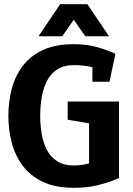

<svg xmlns="http://www.w3.org/2000/svg" viewBox="-20 -887 633 917"><path d="M332.7 -576Q284.7 -576 253.3 -555.5Q222 -535 204.2 -500Q186.3 -465 179.2 -422Q172 -379 172 -334Q172 -289.7 179.2 -247.2Q186.3 -204.7 204.2 -170.7Q222 -136.7 253.3 -116.7Q284.7 -96.7 332.7 -96.7Q366 -96.7 396.7 -104.5Q427.3 -112.3 458.7 -122.3L548.3 -37Q548.3 -37 521 -25.5Q493.7 -14 445.3 -2Q397 10 332.7 10Q245.7 10 185.8 -18Q126 -46 89.3 -94.5Q52.7 -143 36.3 -205Q20 -267 20 -334Q20 -402 36.3 -463.5Q52.7 -525 89.3 -573Q126 -621 185.8 -648.5Q245.7 -676 332.7 -676Q395 -676 444.7 -661.7Q494.3 -647.3 531.3 -630L502.3 -538Q459.7 -556.3 419.8 -566.2Q380 -576 332.7 -576ZM405.3 -82.3V-385.3H548.3V-37ZM303.3 -402H548.3V-273.7L303.3 -315.3ZM421.3 -496.7V-630H531.3L503 -496.7ZM280.7 -867H397.3L500.7 -713.7H387.3ZM384 -867 277.3 -713.7H164L267.3 -867Z"/></svg>

Font: Epunda Slab Light
Style: Regular
Weight: 300
Designer: Simon Atzbach
Foundry: typofactur
Version: Version 1.102